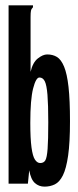

<svg xmlns="http://www.w3.org/2000/svg" viewBox="-20 -685 290 716"><path d="M146 11Q125 11 110 -2.5Q95 -16 89 -50L84 0H12V-665H103V-658Q97 -652 95.5 -645Q94 -638 94 -621V-417Q102 -452 121 -467Q140 -482 156 -482Q177 -482 192.5 -472.5Q208 -463 219 -436.5Q230 -410 235.5 -361Q241 -312 241 -233Q241 -153 234 -104.5Q227 -56 214.5 -31Q202 -6 184.5 2.5Q167 11 146 11ZM130 -77Q143 -77 149 -87Q155 -97 157.5 -129.5Q160 -162 160 -229Q160 -295 157 -331.5Q154 -368 147 -382Q140 -396 127 -396Q114 -396 103.5 -355Q93 -314 93 -227Q93 -168 97.5 -135Q102 -102 110.5 -89.5Q119 -77 130 -77Z"/></svg>

Font: Inconsolata UltraCondensed Black
Style: Regular
Weight: 900
Width: 1
Monospace: yes
Designer: Raph Levien, Cyreal, Brenton Simpson
Foundry: Raph Levien, Cyreal, Google
Version: Version 3.001; ttfautohint (v1.8.2.53-6de2)